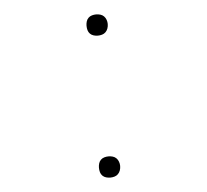

<svg xmlns="http://www.w3.org/2000/svg" viewBox="-44 -585 689 640"><g transform="rotate(-5 300.0 -265.0)"><path d="M300 -467Q293 -467 286 -469Q279 -471 274 -476Q269 -481 267 -488Q265 -495 265 -503Q265 -510 267 -517Q269 -524 274 -529Q279 -534 286 -536Q293 -538 300 -538Q307 -538 314 -536Q321 -534 326 -529Q331 -524 333.5 -517Q336 -510 336 -503Q336 -495 333.5 -488Q331 -481 326 -476Q321 -471 314 -469Q307 -467 300 -467ZM300 8Q293 8 286 6Q279 4 274 -1Q269 -6 267 -13Q265 -20 265 -28Q265 -35 267 -42Q269 -49 274 -54Q279 -59 286 -61Q293 -63 300 -63Q307 -63 314 -61Q321 -59 326 -54Q331 -49 333.5 -42Q336 -35 336 -28Q336 -20 333.5 -13Q331 -6 326 -1Q321 4 314 6Q307 8 300 8Z"/></g></svg>

Font: Iosevka Curly Slab ThEx
Style: Regular
Weight: 100
Width: 7
Monospace: yes
Designer: Belleve Invis
Foundry: Belleve Invis
Version: Version 11.1.0; ttfautohint (v1.8.3)